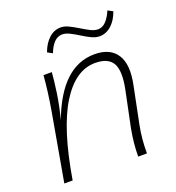

<svg xmlns="http://www.w3.org/2000/svg" viewBox="-123 -768 797 867"><g transform="rotate(-20 275.0 -334.0)"><path d="M39 0 96 -323Q112 -415 118 -492H158Q155 -453 147 -396.5Q139 -340 122 -274Q207 -502 366 -502Q441 -502 472.5 -453Q504 -404 484 -309L448 -131Q436 -70 436 0H394Q394 -62 407 -131L443 -305Q460 -389 439 -426.5Q418 -464 355 -464Q260 -464 189 -349.5Q118 -235 79 0ZM417 -570Q398 -570 377.5 -580Q357 -590 336.5 -603Q316 -616 296 -626Q276 -636 260 -636Q237 -636 220 -618Q203 -600 192 -570L168 -583Q182 -622 207 -645Q232 -668 264 -668Q282 -668 302.5 -658Q323 -648 344 -635Q365 -622 384.5 -612Q404 -602 421 -602Q443 -602 460 -620.5Q477 -639 489 -668L513 -655Q499 -615 473.5 -592.5Q448 -570 417 -570Z"/></g></svg>

Font: Livvic ExtraLight
Style: Italic
Weight: 275
Italic angle: -10°
Designer: Jacques Le Bailly, Baron von Fonthausen
Version: Version 1.001; ttfautohint (v1.8.2)